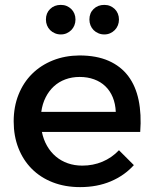

<svg xmlns="http://www.w3.org/2000/svg" viewBox="-20 -762 674 786"><path d="M151.5 -222Q158 -190 172.8 -164.5Q187.5 -139 209 -121Q230.5 -103 257.8 -93.5Q285 -84 317 -84Q361 -84 399.2 -100Q437.5 -116 467 -147L528 -86Q489 -43 433.2 -19.5Q377.5 4 308 4Q246.5 4 196.2 -15.5Q146 -35 110.5 -70.5Q75 -106 55.5 -155.5Q36 -205 36 -265Q36 -325 55.8 -374.5Q75.5 -424 111.2 -459.5Q147 -495 196.5 -514.8Q246 -534.5 305 -535Q375 -535 424.8 -513Q474.5 -491 505 -450.5Q535.5 -410 547.5 -352Q559.5 -294 554 -222ZM306 -447Q274.5 -447 247.5 -437Q220.5 -427 200.2 -408.2Q180 -389.5 166.8 -363.2Q153.5 -337 149 -304H454Q452.5 -337.5 441.5 -364Q430.5 -390.5 411.2 -409Q392 -427.5 365.2 -437.2Q338.5 -447 306 -447ZM229 -742Q242 -742 252.8 -737.5Q263.5 -733 271.8 -725Q280 -717 284.5 -706Q289 -695 289 -682Q289 -669.5 284.5 -658.2Q280 -647 271.8 -638.8Q263.5 -630.5 252.8 -625.8Q242 -621 229 -621Q216 -621 204.8 -625.8Q193.5 -630.5 185.2 -638.8Q177 -647 172.5 -658.2Q168 -669.5 168 -682Q168 -708.5 185.2 -725.2Q202.5 -742 229 -742ZM407 -742Q420 -742 430.8 -737.5Q441.5 -733 449.8 -725Q458 -717 462.5 -706Q467 -695 467 -682Q467 -669.5 462.5 -658.2Q458 -647 449.8 -638.8Q441.5 -630.5 430.8 -625.8Q420 -621 407 -621Q394 -621 382.8 -625.8Q371.5 -630.5 363.2 -638.8Q355 -647 350.5 -658.2Q346 -669.5 346 -682Q346 -708.5 363.2 -725.2Q380.5 -742 407 -742Z"/></svg>

Font: Argentum Sans
Style: Regular
Weight: 400
Designer: Julieta Ulanovsky, Owen Earl, Chris M. Simpson, Rasmus Andersson, Cristiano Sobral
Foundry: The Argentum Sans Project Authors
Version: Version 3.135; ttfautohint (v1.8.4.7-5d5b-dirty)